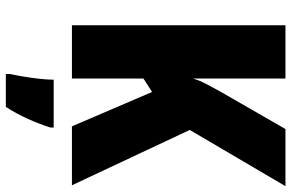

<svg xmlns="http://www.w3.org/2000/svg" viewBox="-186 -568 975 642"><g transform="rotate(90 301.0 -246.5)"><path d="M599 0H402L287 -268L242 -239V0H64V-714H242V-404Q248 -426 260 -448.5Q272 -471 285 -495L411 -714H602L414 -394ZM406 72Q393 112 376.5 148.5Q360 185 337 221H227V207Q231 189 235.5 162Q240 135 243 108Q246 81 246 61H406Z"/></g></svg>

Font: Noto Sans Myanmar UI Condensed Black
Style: Regular
Weight: 900
Width: 3
Designer: Monotype Design Team
Foundry: Monotype Imaging Inc.
Version: Version 2.103; ttfautohint (v1.8.4.7-5d5b)